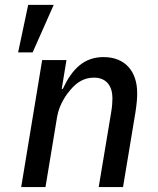

<svg xmlns="http://www.w3.org/2000/svg" viewBox="-20 -760 640 780"><path d="M66.1 0H164.8L212 -285.5C220.9 -338.8 253.9 -381.4 266.3 -395.2C292.6 -426.5 322.4 -444.6 361.9 -444.6C413.4 -444.6 436.8 -409.1 436.8 -360.4C436.8 -344.8 435.4 -326.3 431.5 -302.9L381 0H479.8L530.2 -303.6C535.5 -337.7 537.3 -360.1 537.3 -382.1C537.3 -469.8 488.6 -528.1 400.6 -528.1C320 -528.1 272 -478 235.1 -398.8H230.8L250 -516H151.3ZM53.6 -547.2H112.6L198.2 -740.1H94.5Z"/></svg>

Font: Margiela Mono Italic Medium It
Style: Regular
Weight: 500
Designer: Mike Abbink, Paul van der Laan, Pieter van Rosmalen
Foundry: Bold Monday
Version: Version 2.003 2021